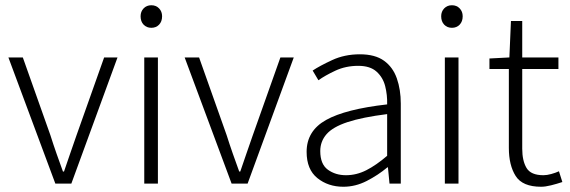

<svg xmlns="http://www.w3.org/2000/svg" viewBox="-20 -700 2175 732"><path d="M191 0 12 -481H67L172 -185Q183 -150 195.5 -114.5Q208 -79 220 -46H224Q235 -79 247.5 -114.5Q260 -150 272 -185L377 -481H428L252 0Z M530 0V-481H582V0ZM557 -594Q539 -594 527.5 -606Q516 -618 516 -638Q516 -656 527.5 -668Q539 -680 557 -680Q575 -680 586.5 -668Q598 -656 598 -638Q598 -618 586.5 -606Q575 -594 557 -594Z M863 0 684 -481H739L844 -185Q855 -150 867.5 -114.5Q880 -79 892 -46H896Q907 -79 919.5 -114.5Q932 -150 944 -185L1049 -481H1100L924 0Z M1289 12Q1231 12 1190 -21Q1149 -54 1149 -121Q1149 -201 1223 -242.5Q1297 -284 1456 -302Q1457 -338 1448.5 -371.5Q1440 -405 1415.5 -427Q1391 -449 1346 -449Q1298 -449 1258.5 -430.5Q1219 -412 1194 -394L1172 -431Q1199 -449 1246.5 -471Q1294 -493 1352 -493Q1410 -493 1444 -468.5Q1478 -444 1493 -401Q1508 -358 1508 -305V0H1465L1459 -62H1457Q1421 -32 1378 -10Q1335 12 1289 12ZM1299 -32Q1339 -32 1376.5 -51Q1414 -70 1456 -106V-265Q1361 -253 1305 -234.5Q1249 -216 1225 -188.5Q1201 -161 1201 -124Q1201 -74 1230 -53Q1259 -32 1299 -32Z M1676 0V-481H1728V0ZM1703 -594Q1685 -594 1673.5 -606Q1662 -618 1662 -638Q1662 -656 1673.5 -668Q1685 -680 1703 -680Q1721 -680 1732.5 -668Q1744 -656 1744 -638Q1744 -618 1732.5 -606Q1721 -594 1703 -594Z M2043 12Q1972 12 1946 -29Q1920 -70 1920 -136V-437H1846V-477L1922 -481L1928 -620H1971V-481H2109V-437H1971V-133Q1971 -87 1987.5 -59.5Q2004 -32 2052 -32Q2065 -32 2081.5 -36.5Q2098 -41 2111 -47L2124 -6Q2103 1 2081 6.5Q2059 12 2043 12Z"/></svg>

Font: Assistant Light
Style: Regular
Weight: 300
Designer: Hebrew By Ben Nathan, Latin by Paul Hunt
Version: Version 3.000